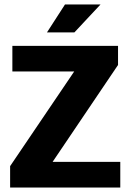

<svg xmlns="http://www.w3.org/2000/svg" viewBox="-20 -834 585 854"><path d="M505 -630V-545L214 -114H515V0H25V-95L310 -516H35V-630ZM311 -690H189L269 -814H427Z"/></svg>

Font: Mukta Malar ExtraBold
Style: Regular
Weight: 800
Designer: Aadarsh Rajan, Girish Dalvi, Yashodeep Gholap
Foundry: Ek Type
Version: Version 2.538;PS 1.000;hotconv 16.6.51;makeotf.lib2.5.65220;